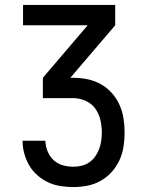

<svg xmlns="http://www.w3.org/2000/svg" viewBox="-20 -540 588 775"><path d="M276 215Q250 215 224 211Q198 207 174.5 196Q151 185 131 167.5Q111 150 98 127.5Q85 105 78 79.5Q71 54 71 28H163Q164 50 172 70.5Q180 91 196 106Q212 121 233 127Q254 133 276 133Q293 133 309.5 129Q326 125 340 115.5Q354 106 364 92Q374 78 380 62Q386 46 388.5 29Q391 12 391 -5Q391 -31 385 -56.5Q379 -82 364 -102.5Q349 -123 324.5 -133.5Q300 -144 274 -144H153V-226L334 -438H73V-520H445V-438L264 -226H274Q303 -226 331.5 -220.5Q360 -215 385.5 -201Q411 -187 430.5 -165.5Q450 -144 462 -117.5Q474 -91 478.5 -62Q483 -33 483 -5Q483 24 478.5 52.5Q474 81 462 107Q450 133 430.5 154.5Q411 176 386 190Q361 204 333 209.5Q305 215 276 215Z"/></svg>

Font: Iosevka Semi-Condensed Medium
Style: Regular
Weight: 500
Monospace: yes
Designer: Belleve Invis
Foundry: Belleve Invis
Version: Version 27.3.5